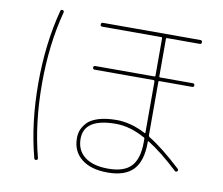

<svg xmlns="http://www.w3.org/2000/svg" viewBox="-85 -864 1170 1009"><g transform="rotate(10 500.0 -359.5)"><path d="M710 -150.4V-168Q710 -173.8 706.1 -174.8Q625 -219.7 549.8 -219.7Q379.9 -219.7 379.9 -110.4Q379.9 -48.8 424.3 -14.6Q468.8 19.5 549.8 19.5Q633.8 19.5 671.9 -21Q710 -61.5 710 -150.4ZM706.1 -198.2Q710 -196.3 710 -201.2V-474.6Q710 -479.5 705.1 -480.5H389.6Q379.9 -480.5 379.9 -490.2Q379.9 -500 389.6 -500H705.1Q710 -500 710 -504.9V-705.1Q710 -710 705.1 -710H389.6Q379.9 -710 379.9 -720.2Q379.9 -730.5 389.6 -730.5H910.2Q919.9 -730.5 919.9 -720.2Q919.9 -710 910.2 -710H735.4Q730.5 -710 730.5 -705.1V-504.9Q730.5 -500 735.4 -500H910.2Q919.9 -500 919.9 -490.2Q919.9 -480.5 910.2 -480.5H735.4Q730.5 -480.5 730.5 -474.6V-190.4Q730.5 -185.5 735.4 -181.6Q809.6 -136.7 910.2 -43Q916 -36.1 910.2 -30.3Q903.3 -23.4 896.5 -30.3Q807.6 -113.3 735.4 -158.2Q730.5 -160.2 730.5 -156.2V-150.4Q730.5 -52.7 686.5 -6.3Q642.6 40 549.8 40Q460.9 40 410.6 0Q360.4 -40 360.4 -110.4Q360.4 -132.8 367.2 -151.9Q374 -170.9 392.6 -192.4Q411.1 -213.9 451.7 -227.1Q492.2 -240.2 549.8 -240.2Q626 -240.2 706.1 -198.2ZM169.9 40Q160.2 42 158.2 33.2Q110.4 -147.5 110.4 -359.9Q110.4 -572.3 158.2 -752.9Q160.2 -761.7 169.9 -759.8Q178.7 -757.8 176.8 -748Q129.9 -571.3 129.9 -360.4Q129.9 -149.4 176.8 28.3Q178.7 38.1 169.9 40Z"/></g></svg>

Font: Rounded-X Mgen+ 1m thin
Style: Regular
Weight: 100
Designer: [Source Han Sans]
Ryoko NISHIZUKA  (kana & ideographs); Paul D. Hunt (Latin, Greek & Cyrillic); Wenlong ZHANG  (bopomofo
Version: Version 1.059.20150602